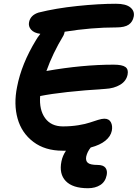

<svg xmlns="http://www.w3.org/2000/svg" viewBox="-20 -728 733 1022"><path d="M313 74.2Q219.7 74.2 157.5 27.1Q95.2 -20 73.7 -96.7Q52.2 -173.3 70.8 -265.1Q94.2 -387.7 171.9 -515.1Q179.2 -528.3 194.8 -547.9Q161.1 -552.2 145.5 -570.1Q129.9 -587.9 134.8 -610.8Q142.6 -647.5 185.1 -661.1Q276.9 -684.1 391.1 -696Q505.4 -708 597.2 -708Q649.9 -708 673.6 -688.7Q697.3 -669.4 691.9 -640.1Q686.5 -611.8 665.3 -596.9Q644 -582 598.1 -582Q467.8 -582 324.2 -559.1Q322.3 -547.9 317.9 -539.1Q260.3 -443.8 227.1 -350.1Q418.9 -383.8 585 -383.8Q630.4 -383.8 647.5 -371.3Q664.6 -358.9 659.2 -331.1Q652.3 -296.4 619.6 -276.9Q586.9 -257.3 541 -254.9Q310.1 -240.2 193.8 -216.8Q188 -143.6 220 -99.4Q252 -55.2 314.9 -55.2Q358.4 -55.2 397.2 -61.5Q436 -67.9 458.3 -75.7Q480.5 -83.5 501.7 -89.8Q522.9 -96.2 535.2 -96.2Q560.5 -96.2 570.3 -77.1Q580.1 -58.1 575.2 -32.2Q569.3 -2.4 541 20.8Q512.7 43.9 462.9 57.1Q444.8 79.6 439 105Q434.6 127.9 447.8 138.9Q460.9 149.9 499 149.9Q529.8 149.9 541.3 165Q552.7 180.2 547.9 204.1Q541 239.3 514.2 256.6Q487.3 273.9 448.2 273.9Q366.7 273.9 330.1 235.8Q293.5 197.8 307.1 130.9Q313 101.1 331.1 74.2Z"/></svg>

Font: Shantell Sans Irregular Bouncy
Style: Italic
Weight: 600
Italic angle: -11.31°
Designer: Stephen Nixon, Anya Danilova, Shantell Martin
Foundry: Arrow Type
Version: Version 1.006;[9816181b4]